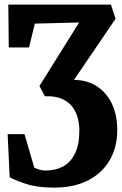

<svg xmlns="http://www.w3.org/2000/svg" viewBox="-20 -576 542 854"><path d="M309 -220.5Q366 -220.5 409.2 -193.2Q452.5 -166 477 -116Q501.5 -66 501.5 2.5Q501.5 79.5 467.5 137.2Q433.5 195 370.8 226.8Q308 258.5 220.5 258.5Q145 258.5 94.2 241.5Q43.5 224.5 23 212L14 20.5H89L132.5 170Q144 175 156.8 178.8Q169.5 182.5 183.5 182.5Q226 182.5 259.8 164.8Q293.5 147 313.2 107.5Q333 68 333 3.5Q333 -20 327 -46.8Q321 -73.5 304.8 -97Q288.5 -120.5 258.2 -135Q228 -149.5 179.5 -148L155.5 -193.5L257 -356L332 -476L135 -471L109 -365H19L17 -555.5H473.5L494 -492.5Z"/></svg>

Font: Merriweather Black
Style: Regular
Weight: 900
Designer: Eben Sorkin
Foundry: Eben Sorkin
Version: Version 2.200;gftools[0.9.31]